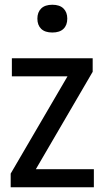

<svg xmlns="http://www.w3.org/2000/svg" viewBox="-20 -789 436 809"><path d="M25 0V-57.5L264.5 -467.5H30V-543.5H370.5V-486.5L131 -76H375.5V0ZM200.5 -652Q169.5 -652 153.5 -667.5Q137.5 -683 137.5 -710.5Q137.5 -737.5 153.5 -753.2Q169.5 -769 200.5 -769Q231.5 -769 247.5 -753.2Q263.5 -737.5 263.5 -710.5Q263.5 -683 247.5 -667.5Q231.5 -652 200.5 -652Z"/></svg>

Font: Encode Sans Condensed Medium
Style: Regular
Weight: 500
Width: 3
Designer: Multiple Designers
Foundry: Impallari Type
Version: Version 3.000; ttfautohint (v1.8.3) -l 8 -r 50 -G 200 -x 14 